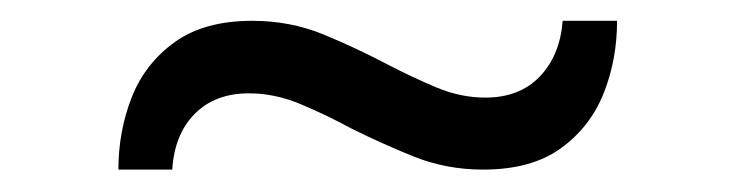

<svg xmlns="http://www.w3.org/2000/svg" viewBox="-20 -432 688 180"><path d="M91 -273Q91 -309 103.5 -340.8Q116 -372.5 143.8 -392.5Q171.5 -412.5 216.5 -412.5Q252 -412.5 283 -399.8Q314 -387 342.5 -372Q366.5 -359.5 389.2 -350Q412 -340.5 435 -340.5Q467 -340.5 486 -360.2Q505 -380 507.5 -412.5H558.5Q558.5 -376 545.8 -344.2Q533 -312.5 505.5 -292.8Q478 -273 433 -273Q398.5 -273 368 -285.2Q337.5 -297.5 309.5 -311.5Q285.5 -324.5 261.5 -334.5Q237.5 -344.5 213.5 -344.5Q181.5 -344.5 162.5 -325.2Q143.5 -306 141.5 -273Z"/></svg>

Font: Overpass Light
Style: Regular
Weight: 300
Designer: Delve Withrington, Dave Bailey, Thomas Jockin
Foundry: Delve Fonts LLC
Version: Version 4.000; ttfautohint (v1.8.3)